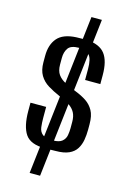

<svg xmlns="http://www.w3.org/2000/svg" viewBox="-114 -724 574 852"><g transform="rotate(15 173.0 -297.5)"><path d="M148 -51Q82 -51 58 -86Q34 -121 34 -193V-230H106V-180Q106 -157 108.5 -137Q111 -117 125 -105.5Q139 -94 172 -94Q202 -94 215.5 -105.5Q229 -117 232 -134Q235 -151 235 -166V-196Q235 -221 226 -238Q217 -255 198.5 -267.5Q180 -280 150 -292Q120 -305 95.5 -320Q71 -335 57 -358.5Q43 -382 43 -418V-448Q43 -499 69 -529.5Q95 -560 155 -563L204 -564Q263 -560 287.5 -528Q312 -496 312 -431V-390H242V-441Q242 -487 227 -504Q212 -521 179 -521Q142 -521 129.5 -503Q117 -485 117 -458V-427Q117 -399 129 -382Q141 -365 163.5 -353.5Q186 -342 216 -330Q244 -319 265 -305Q286 -291 299 -268Q312 -245 312 -205V-180Q312 -156 308 -133Q304 -110 292.5 -91.5Q281 -73 258 -62.5Q235 -52 197 -52ZM197 -667H245L159 72H111Z"/></g></svg>

Font: Alumni Sans Medium
Style: Regular
Weight: 500
Designer: Robert E. Leuschke
Foundry: Robert E. Leuschke
Version: Version 1.018